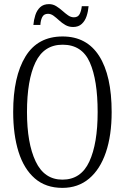

<svg xmlns="http://www.w3.org/2000/svg" viewBox="-20 -902 607 932"><path d="M283 10Q202 10 149 -36Q96 -82 70 -165Q44 -248 44 -359Q44 -530 103.5 -627.5Q163 -725 284 -725Q401 -725 461.5 -630Q522 -535 522 -358Q522 -245 494 -162.5Q466 -80 412.5 -35Q359 10 283 10ZM283 -30Q373 -30 413.5 -117.5Q454 -205 454 -358Q454 -513 416 -599Q378 -685 284 -685Q193 -685 152 -599Q111 -513 111 -358Q111 -207 153 -118.5Q195 -30 283 -30ZM335 -771Q314 -771 297.5 -780.5Q281 -790 267 -803Q253 -816 240 -825.5Q227 -835 213 -835Q193 -835 185 -819Q177 -803 176 -781H142Q144 -805 151.5 -828.5Q159 -852 175 -867Q191 -882 218 -882Q237 -882 253 -872Q269 -862 283 -849.5Q297 -837 310.5 -827.5Q324 -818 339 -818Q359 -818 367 -834.5Q375 -851 377 -872H410Q408 -847 400.5 -824Q393 -801 377 -786Q361 -771 335 -771Z"/></svg>

Font: Noto Serif Sinhala ExtraCondensed Light
Style: Regular
Weight: 300
Width: 2
Designer: Jelle Bosma - Monotype Design Team
Foundry: Monotype Imaging Inc.
Version: Version 2.007; ttfautohint (v1.8.4.7-5d5b)